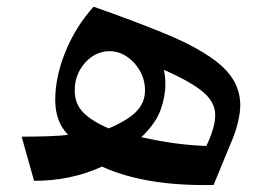

<svg xmlns="http://www.w3.org/2000/svg" viewBox="-20 -534 784 567"><path d="M43.9 -130.4Q84 -130.4 120.6 -131.6Q157.2 -132.8 181.2 -135.7Q160.6 -157.2 151.9 -182.6Q143.1 -208 143.1 -238.8Q143.1 -307.1 173.3 -381.3Q203.6 -455.6 256.3 -514.2Q372.1 -473.6 458 -438.5Q575.7 -391.1 632.6 -341.1Q689.5 -291 689.5 -222.7Q689.5 -202.1 682.9 -174.1Q676.3 -146 666.5 -123L610.8 12.2Q409.7 16.6 281.2 -42Q189.9 0 80.6 0ZM300.8 -154.8Q355.5 -177.7 381.8 -203.9Q408.2 -230 408.2 -267.1Q408.2 -298.3 393.3 -324.7Q378.4 -351.1 354.5 -366.9Q330.6 -382.8 303.7 -382.8Q275.9 -382.8 252.4 -367.2Q229 -351.6 214.8 -325.2Q200.7 -298.8 200.7 -266.6Q200.7 -227.5 225.8 -201.9Q251 -176.3 300.8 -154.8ZM397.5 -128.9Q455.6 -116.2 500.2 -110.4Q544.9 -104.5 589.4 -103Q616.7 -160.2 615.5 -197Q614.3 -233.9 578.1 -263.7Q542 -293.5 464.4 -327.6Q468.3 -305.7 468.3 -286.1Q468.3 -247.6 453.9 -208.5Q439.5 -169.4 397.5 -128.9Z"/></svg>

Font: Pinar-DS3-FD SemiBold
Style: Regular
Weight: 600
Designer: Amin Abedi
Version: Version 3.000